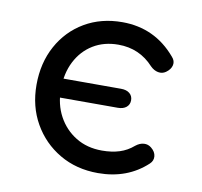

<svg xmlns="http://www.w3.org/2000/svg" viewBox="-67 -622 733 697"><g transform="rotate(10 299.5 -273.5)"><path d="M132 -242Q113 -242 101 -251.5Q89 -261 89 -277Q89 -293 101 -302.5Q113 -312 132 -312H367Q387 -312 398.5 -302.5Q410 -293 410 -277Q410 -261 398.5 -251.5Q387 -242 367 -242ZM337 4Q257 4 195 -32.5Q133 -69 97.5 -131.5Q62 -194 62 -273Q62 -354 96.5 -417Q131 -480 191.5 -515.5Q252 -551 330 -551Q390 -551 439.5 -528Q489 -505 528 -459Q541 -445 537.5 -429Q534 -413 517 -401Q504 -392 488.5 -395Q473 -398 460 -411Q408 -468 330 -468Q277 -468 237 -443.5Q197 -419 174.5 -375Q152 -331 152 -273Q152 -217 175.5 -173.5Q199 -130 240.5 -104.5Q282 -79 337 -79Q373 -79 401.5 -88Q430 -97 453 -117Q468 -129 483.5 -130Q499 -131 511 -121Q527 -108 528.5 -91.5Q530 -75 517 -63Q445 4 337 4Z"/></g></svg>

Font: Comfortaa SemiBold
Style: Regular
Weight: 600
Designer: Johan Aakerlund
Foundry: Johan Aakerlund
Version: Version 3.104; ttfautohint (v1.8.1.43-b0c9)